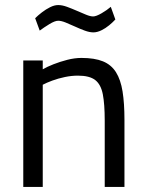

<svg xmlns="http://www.w3.org/2000/svg" viewBox="-20 -739 578 759"><path d="M72 0V-500H149V-465Q166 -475 191.5 -485Q217 -495 246 -502.5Q275 -510 302 -510Q354 -510 387 -496.5Q420 -483 438.5 -453.5Q457 -424 464.5 -377.5Q472 -331 472 -265V0H394V-262Q394 -327 386.5 -366Q379 -405 356.5 -422.5Q334 -440 288 -440Q263 -440 236.5 -434.5Q210 -429 187 -420.5Q164 -412 149 -404V0ZM349 -611Q334 -611 315 -618Q296 -625 276.5 -634Q257 -643 239.5 -650Q222 -657 210 -657Q197 -657 175 -643.5Q153 -630 137 -618L119 -667Q130 -678 145.5 -690Q161 -702 178 -710.5Q195 -719 210 -719Q226 -719 245 -712Q264 -705 283.5 -696.5Q303 -688 320 -681Q337 -674 348 -674Q360 -674 381.5 -686.5Q403 -699 418 -712L436 -662Q426 -651 411.5 -639Q397 -627 380.5 -619Q364 -611 349 -611Z"/></svg>

Font: Cairo Play
Style: Regular
Weight: 400
Designer: Mohamed Gaber, Accademia di Belle Arti di Urbino
Foundry: Kief Type Foundry, Accademia di Belle Arti di Urbino
Version: Version 3.119